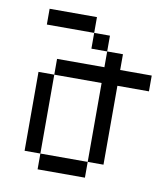

<svg xmlns="http://www.w3.org/2000/svg" viewBox="-74 -687 647 749"><g transform="rotate(10 250.0 -312.5)"><path d="M500 -375V-437.5H375V-500H312.5V-437.5H125V-375H62.5V-62.5H125V0H312.5V-62.5H125V-375H312.5V-62.5H375V-375ZM312.5 -500V-562.5H250V-500ZM250 -562.5V-625H62.5V-562.5Z"/></g></svg>

Font: CalcUnifontExMono
Style: Regular
Weight: 500
Version: Version 15.0.06